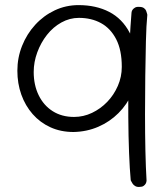

<svg xmlns="http://www.w3.org/2000/svg" viewBox="-20 -520 645 752"><path d="M268 -3Q218 -3 177.5 -21.5Q137 -40 108 -73Q79 -106 63.5 -149.5Q48 -193 48 -243Q48 -294 66.5 -340.5Q85 -387 118 -423Q151 -459 194.5 -479.5Q238 -500 288 -500Q356 -500 407.5 -473.5Q459 -447 488 -391.5Q517 -336 517 -250Q517 -200 497.5 -155.5Q478 -111 444 -77Q410 -43 365 -23.5Q320 -4 268 -3ZM270 -62Q307 -62 340.5 -78Q374 -94 400 -121Q426 -148 441.5 -183.5Q457 -219 457 -258Q457 -324 435 -366.5Q413 -409 375.5 -429.5Q338 -450 289 -450Q253 -450 220.5 -432Q188 -414 164 -383.5Q140 -353 126 -315Q112 -277 112 -238Q112 -187 131.5 -147Q151 -107 186.5 -84.5Q222 -62 270 -62ZM527 212Q517 213 510 209Q503 205 499.5 199.5Q496 194 494 190Q492 186 492 186Q488 143 485.5 78.5Q483 14 482.5 -60.5Q482 -135 483 -211Q484 -287 487.5 -354Q491 -421 495 -469Q495 -469 495.5 -473Q496 -477 499 -481.5Q502 -486 508.5 -490Q515 -494 526 -493Q537 -493 543.5 -488.5Q550 -484 552.5 -477.5Q555 -471 556 -466.5Q557 -462 557 -462Q553 -421 551.5 -358.5Q550 -296 549 -222.5Q548 -149 548 -73Q548 3 549.5 70.5Q551 138 554 187Q554 187 553.5 191Q553 195 550.5 199.5Q548 204 542.5 208Q537 212 527 212Z"/></svg>

Font: Sour Gummy Black ExtraLight
Style: Regular
Weight: 250
Version: Version 1.000